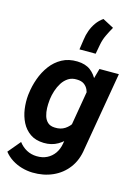

<svg xmlns="http://www.w3.org/2000/svg" viewBox="-157 -917 863 1205"><g transform="rotate(15 274.0 -315.0)"><path d="M417 -528.3H543L455.6 -18.1Q445.8 54.7 407.2 106Q368.7 157.2 309.3 183.6Q250 210 177.7 208.5Q142.6 207.5 108.4 197.8Q74.2 188 44.4 169.2Q14.6 150.4 -7.3 122.6L60.5 41.5Q82 69.8 111.3 85.7Q140.6 101.6 176.3 102.5Q214.4 103.5 243.7 88.9Q272.9 74.2 292 47.4Q311 20.5 317.4 -16.6L384.8 -413.1ZM26.9 -254.4 28.3 -264.6Q34.2 -314.5 51.8 -363.5Q69.3 -412.6 99.1 -452.6Q128.9 -492.7 171.9 -516.1Q214.8 -539.6 272 -538.1Q324.7 -536.6 357.4 -512Q390.1 -487.3 407.2 -448Q424.3 -408.7 429.9 -362.8Q435.5 -316.9 433.6 -273.4L431.2 -250.5Q423.3 -206.5 405.3 -160.2Q387.2 -113.8 358.4 -74.5Q329.6 -35.2 289.3 -11.7Q249 11.7 197.8 10.3Q144.5 8.8 109.6 -15.6Q74.7 -40 54.9 -78.9Q35.2 -117.7 28.8 -163.8Q22.5 -210 26.9 -254.4ZM165.5 -265.1 164.6 -254.4Q162.1 -232.4 162.8 -206.3Q163.6 -180.2 170.7 -156.2Q177.7 -132.3 194.3 -116.9Q210.9 -101.6 240.2 -100.6Q278.8 -98.6 306.4 -116.7Q334 -134.8 350.6 -164.8Q367.2 -194.8 373.5 -228.5L382.8 -293.5Q384.8 -316.9 382.3 -340.3Q379.9 -363.8 370.8 -383.3Q361.8 -402.8 344.5 -415Q327.1 -427.2 298.8 -427.7Q266.1 -429.2 242.4 -414.1Q218.8 -398.9 203.1 -374.3Q187.5 -349.6 178.2 -320.8Q168.9 -292 165.5 -265.1ZM263.7 -614.7 273.4 -680.7Q277.3 -711.9 288.1 -741Q298.8 -770 316.4 -794.9Q334 -819.8 359.9 -837.9L432.1 -799.8Q415 -769.5 400.9 -739.7Q386.7 -710 380.4 -675.8L369.1 -614.7Z"/></g></svg>

Font: Roboto
Style: Bold Italic
Weight: 700
Italic angle: -12°
Designer: Christian Robertson
Foundry: Google
Version: Version 3.0